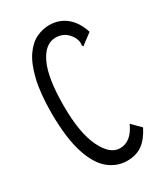

<svg xmlns="http://www.w3.org/2000/svg" viewBox="-163 -700 677 782"><g transform="rotate(-30 175.0 -309.0)"><path d="M200 10Q153 10 114.5 -21Q76 -52 53 -122Q30 -192 29 -308Q29 -404 44 -466.5Q59 -529 84 -564.5Q109 -600 139 -614Q169 -628 199 -628Q246 -628 279.5 -600.5Q313 -573 329 -522L286 -490L278 -483L274 -489Q275 -497 274.5 -505.5Q274 -514 267 -529Q251 -554 233.5 -562.5Q216 -571 197 -571Q147 -571 117 -507.5Q87 -444 87 -313Q87 -186 120 -117.5Q153 -49 200 -49Q253 -49 283 -116L323 -76Q301 -32 272 -11Q243 10 200 10Z"/></g></svg>

Font: Inconsolata ExtraCondensed
Style: Regular
Weight: 400
Width: 2
Monospace: yes
Designer: Raph Levien, Cyreal, Brenton Simpson
Foundry: Raph Levien, Cyreal, Google
Version: Version 3.000; ttfautohint (v1.8.2.53-6de2)